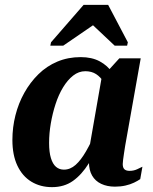

<svg xmlns="http://www.w3.org/2000/svg" viewBox="-20 -759 630 790"><path d="M472 -389 427 -367Q421 -398 407.5 -420Q394 -442 375.5 -454Q357 -466 331 -466Q304 -466 281 -448Q258 -430 239.5 -399.5Q221 -369 208.5 -330.5Q196 -292 189 -251Q182 -210 182 -171Q182 -133 189.5 -108.5Q197 -84 210.5 -72.5Q224 -61 243 -61Q269 -61 291 -80.5Q313 -100 334 -136.5Q355 -173 377 -222L404 -198Q375 -134 345.5 -87Q316 -40 280 -14.5Q244 11 194 11Q146 11 109 -11.5Q72 -34 51.5 -77.5Q31 -121 31 -183Q31 -235 43.5 -284.5Q56 -334 80 -377Q104 -420 138 -453.5Q172 -487 216 -505.5Q260 -524 312 -524Q358 -524 390.5 -506.5Q423 -489 443 -459Q463 -429 472 -389ZM559 -519 495 -159Q492 -141 490 -126.5Q488 -112 486.5 -101.5Q485 -91 485 -84Q485 -69 492 -62.5Q499 -56 513 -56Q530 -56 544 -62.5Q558 -69 566 -73L557 -22Q547 -15 531.5 -7.5Q516 0 496 4.5Q476 9 453 9Q421 9 396.5 -2.5Q372 -14 359 -36.5Q346 -59 346 -92Q346 -101 347.5 -111Q349 -121 352 -135L342 -118L400 -450L410 -452L471 -519ZM425 -739H324L190 -585L187 -571H240L402 -682L333 -683L452 -571H503L506 -585Z"/></svg>

Font: Roboto Serif 72pt SemiCondensed SemiBold
Style: Italic
Weight: 600
Width: 4
Italic angle: -10°
Designer: Greg Gazdowicz
Foundry: Commercial Type
Version: Version 1.008